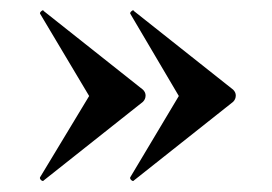

<svg xmlns="http://www.w3.org/2000/svg" viewBox="-20 -382 515 364"><path d="M427 -201Q427 -194 422 -189L234 -40Q234 -39 232 -39Q230 -39 228 -41.5Q226 -44 227 -46L319 -200L227 -356Q226 -358 229.5 -361Q233 -364 234 -361L422 -212Q427 -207 427 -201ZM256 -201Q256 -194 251 -189L63 -40Q63 -39 61 -39Q59 -39 57 -41.5Q55 -44 56 -46L149 -200L56 -356Q55 -358 58.5 -361Q62 -364 63 -361L251 -212Q256 -207 256 -201Z"/></svg>

Font: Cormorant Garamond
Style: Bold
Weight: 700
Designer: Christian Thalmann (Catharsis Fonts)
Foundry: Catharsis Fonts
Version: Version 4.000